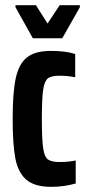

<svg xmlns="http://www.w3.org/2000/svg" viewBox="-20 -715 334 743"><path d="M29 -255Q29 -357 41 -412.5Q53 -468 84.5 -493Q116 -518 177 -518Q234 -518 271 -506V-416Q242 -422 210 -422Q178 -422 165 -411.5Q152 -401 147 -367.5Q142 -334 142 -255Q142 -175 147 -141.5Q152 -108 165.5 -98Q179 -88 211 -88Q245 -88 273 -94V-5Q228 8 178 8Q114 8 82 -19.5Q50 -47 39.5 -101.5Q29 -156 29 -255ZM40 -687V-695H119L164 -624L211 -695H289V-687L221 -567H107Z"/></svg>

Font: Saira ExtraCondensed
Style: Bold
Weight: 700
Width: 2
Designer: Hector Gatti with collaboration of the Omnibus-Type team
Foundry: Omnibus-Type
Version: Version 0.072; ttfautohint (v1.8)